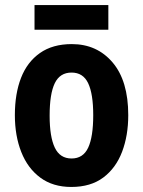

<svg xmlns="http://www.w3.org/2000/svg" viewBox="-20 -732 567 762"><path d="M489 -275Q489 -194 464.5 -129.5Q440 -65 390 -27.5Q340 10 263 10Q190 10 140 -27Q90 -64 64.5 -128.5Q39 -193 39 -275Q39 -360 63.5 -423Q88 -486 138.5 -521.5Q189 -557 265 -557Q365 -557 427 -484Q489 -411 489 -275ZM177 -273Q177 -189 197.5 -146Q218 -103 264 -103Q310 -103 330 -146Q350 -189 350 -275Q350 -359 330 -401.5Q310 -444 264 -444Q218 -444 197.5 -402Q177 -360 177 -273ZM410 -712V-614H117V-712Z"/></svg>

Font: Noto Sans Arabic Cond
Style: Bold
Weight: 700
Width: 3
Designer: Monotype Design Team, Nadine Chahine, Nizar Qandah and Khaled Hosny
Foundry: Monotype Imaging Inc.
Version: Version 2.012; ttfautohint (v1.8.4.7-5d5b)